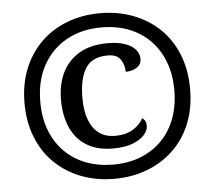

<svg xmlns="http://www.w3.org/2000/svg" viewBox="-52 -782 949 849"><g transform="rotate(-5 422.5 -357.5)"><path d="M422 10Q342 10 275 -16Q208 -42 158.5 -90Q109 -138 82 -206Q55 -274 55 -358Q55 -441 82 -508.5Q109 -576 158 -624.5Q207 -673 274.5 -699Q342 -725 422 -725Q502 -725 569.5 -699Q637 -673 686.5 -625Q736 -577 763 -509Q790 -441 790 -357Q790 -273 763 -205.5Q736 -138 686.5 -90Q637 -42 569.5 -16Q502 10 422 10ZM428 -124Q358 -124 311 -153Q264 -182 240.5 -235Q217 -288 217 -358Q217 -427 242.5 -479Q268 -531 318.5 -560.5Q369 -590 442 -590Q490 -590 521 -579Q552 -568 567.5 -549.5Q583 -531 583 -508Q583 -484 562.5 -470.5Q542 -457 513 -457Q513 -487 497 -511.5Q481 -536 440 -536Q370 -536 341 -490Q312 -444 312 -358Q312 -301 327 -261Q342 -221 371 -200Q400 -179 441 -179Q491 -179 522.5 -199Q554 -219 567 -246Q585 -236 585 -211Q585 -191 567.5 -171Q550 -151 515 -137.5Q480 -124 428 -124ZM423 -53Q490 -53 544.5 -74.5Q599 -96 638.5 -136Q678 -176 699 -232.5Q720 -289 720 -358Q720 -428 698.5 -484Q677 -540 637.5 -580Q598 -620 543.5 -641Q489 -662 423 -662Q335 -662 268 -625Q201 -588 163 -519.5Q125 -451 125 -357Q125 -286 147 -229.5Q169 -173 209 -133.5Q249 -94 303.5 -73.5Q358 -53 423 -53Z"/></g></svg>

Font: Noto Serif Kannada ExtraBold
Style: Regular
Weight: 800
Version: Version 2.003